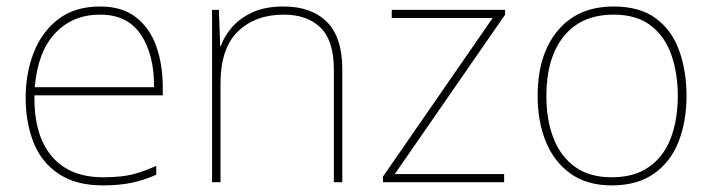

<svg xmlns="http://www.w3.org/2000/svg" viewBox="-20 -558 2183 588"><path d="M286.6 -538.1Q354 -538.1 396 -505.4Q438.5 -472.7 458.5 -416.3Q478.5 -359.9 478.5 -291V-266.1H85.4Q83.5 -145 137.9 -80.1Q192.4 -15.1 295.4 -15.1Q327.6 -15.1 352.8 -18.1Q377.9 -21 402.6 -28.6Q427.2 -36.1 458.5 -49.8V-22.9Q420.4 -5.9 382.1 2Q343.8 9.8 295.4 9.8Q212.4 9.8 160.2 -25.4Q107.4 -60.1 83 -121.1Q58.6 -182.1 58.6 -258.8Q58.6 -334 83.5 -397.5Q108.4 -460.9 158.9 -499.5Q209.5 -538.1 286.6 -538.1ZM286.6 -513.2Q202.6 -513.2 149.2 -456.5Q95.7 -399.9 86.4 -291H451.7Q452.6 -390.1 411.6 -451.7Q370.6 -513.2 286.6 -513.2Z M848.6 -538.1Q933.6 -538.1 981 -491Q1028.3 -443.8 1028.3 -346.2V0H1002.4V-345.2Q1002.4 -433.1 961.9 -473.1Q921.4 -513.2 848.6 -513.2Q762.2 -513.2 708.7 -461.7Q655.3 -410.2 655.3 -301.8V0H629.4V-527.8H650.4L654.3 -417H656.2Q667.5 -448.7 691.4 -475.6Q715.3 -502.9 753.9 -520.5Q792.5 -538.1 848.6 -538.1Z M1189 -24.9H1523.9V0H1152.8V-17.1L1488.8 -502.9H1179.7V-527.8H1526.9V-513.2Z M2082.5 -264.2Q2082.5 -187 2058.1 -124Q2033.7 -62 1982.7 -26.1Q1931.6 9.8 1853.5 9.8Q1777.8 9.8 1727.1 -26.4Q1676.8 -62.5 1651.6 -124.3Q1626.5 -186 1626.5 -264.2Q1626.5 -390.1 1688 -464.1Q1749.5 -538.1 1859.4 -538.1Q1939.9 -538.1 1988.8 -501.5Q2038.1 -464.8 2060.3 -402.3Q2082.5 -339.8 2082.5 -264.2ZM1653.3 -264.2Q1653.3 -189.9 1675.3 -134.3Q1697.3 -78.1 1741.5 -46.6Q1785.6 -15.1 1853.5 -15.1Q1923.8 -15.1 1968.3 -47.4Q2013.2 -79.1 2034.4 -135.5Q2055.7 -191.9 2055.7 -264.2Q2055.7 -334 2036.1 -389.6Q2016.6 -446.3 1973.1 -479.7Q1929.7 -513.2 1859.4 -513.2Q1760.3 -513.2 1706.8 -447Q1653.3 -380.9 1653.3 -264.2Z"/></svg>

Font: Nokora Thin
Style: Regular
Weight: 100
Designer: Danh Hong
Version: Version 8.000; ttfautohint (v1.8.3)